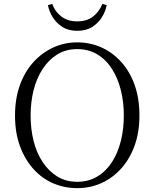

<svg xmlns="http://www.w3.org/2000/svg" viewBox="-20 -962 802 997"><path d="M229 -935 251 -942Q266 -901 299 -876Q332 -851 381 -851Q431 -851 463 -876Q495 -901 512 -942L534 -935Q528 -903 509.5 -873Q491 -843 459.5 -822.5Q428 -802 381 -802Q335 -802 303.5 -822.5Q272 -843 253.5 -873Q235 -903 229 -935ZM139 -362Q139 -292 154.5 -230Q170 -168 201.5 -120.5Q233 -73 277.5 -45.5Q322 -18 381 -18Q440 -18 485.5 -45.5Q531 -73 561.5 -120.5Q592 -168 607.5 -230Q623 -292 623 -362Q623 -432 607.5 -494Q592 -556 561.5 -604Q531 -652 485.5 -679.5Q440 -707 381 -707Q322 -707 277.5 -679.5Q233 -652 201.5 -604Q170 -556 154.5 -494Q139 -432 139 -362ZM381 -742Q447 -742 505 -716.5Q563 -691 608 -642Q653 -593 678.5 -522.5Q704 -452 704 -362Q704 -274 678.5 -204.5Q653 -135 608 -85.5Q563 -36 505 -10.5Q447 15 381 15Q315 15 256.5 -10Q198 -35 153.5 -84.5Q109 -134 83.5 -203.5Q58 -273 58 -362Q58 -450 83.5 -520.5Q109 -591 154 -640Q199 -689 257 -715.5Q315 -742 381 -742Z"/></svg>

Font: Early Summer Mincho Light
Style: Regular
Weight: 300
Designer: GuiWonder
Version: Version 1.002